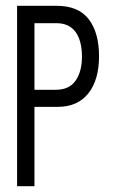

<svg xmlns="http://www.w3.org/2000/svg" viewBox="-20 -643 390 663"><path d="M39 0V-623H175Q251 -623 286.5 -576.5Q322 -530 322 -449Q322 -367 285 -320.5Q248 -274 179 -274H99V0ZM99 -333H173Q219 -333 241 -364.5Q263 -396 263 -447Q263 -502 241 -532.5Q219 -563 174 -563H99Z"/></svg>

Font: Inconsolata ExtraCondensed
Style: Regular
Weight: 400
Width: 2
Monospace: yes
Designer: Raph Levien, Cyreal, Brenton Simpson
Foundry: Raph Levien, Cyreal, Google
Version: Version 3.001; ttfautohint (v1.8.2.53-6de2)